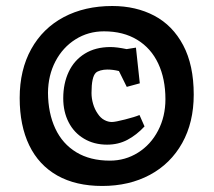

<svg xmlns="http://www.w3.org/2000/svg" viewBox="-20 -596 704 633"><path d="M350.1 -576.2Q428.2 -576.2 488.8 -544.2Q549.3 -512.2 584 -446.8Q618.7 -381.3 618.7 -284.2Q618.7 -192.4 580.6 -124.3Q542.5 -56.2 474.1 -19.5Q405.8 17.1 316.9 17.1Q230 17.1 168.9 -17.3Q107.9 -51.8 76.4 -116.9Q44.9 -182.1 44.9 -272.9Q44.9 -365.7 83 -434.3Q121.1 -502.9 190.2 -539.6Q259.3 -576.2 350.1 -576.2ZM342.3 -66.4Q393.1 -66.4 435.1 -92.8Q477.1 -119.1 501.2 -165.5Q525.4 -211.9 525.4 -269Q525.4 -335.9 501.7 -386.5Q478 -437 432.4 -464.8Q386.7 -492.7 322.8 -492.7Q271 -492.7 229 -466.3Q187 -439.9 162.8 -393.8Q138.7 -347.7 138.2 -290Q138.7 -222.7 162.4 -172.1Q186 -121.6 231.7 -94Q277.3 -66.4 342.3 -66.4ZM344.2 -440.9Q365.2 -440.9 397.5 -434.1L428.2 -439L440.9 -321.3L397.9 -309.6L372.1 -361.8Q352.5 -366.7 333.5 -366.7Q322.3 -366.7 311.5 -363.8Q300.8 -360.8 295.9 -356Q281.7 -342.3 281.7 -289.6Q281.7 -271.5 286.9 -253.7Q292 -235.8 302.2 -221.2Q311.5 -207 324 -200.4Q336.4 -193.8 348.6 -193.8Q359.9 -193.8 392.3 -202.1Q424.8 -210.4 439.9 -216.8L456.5 -179.2Q430.2 -150.9 400.1 -135Q370.1 -119.1 333 -119.1Q290 -119.1 257.1 -138.7Q224.1 -158.2 206.3 -192.9Q188.5 -227.5 188.5 -272Q188.5 -320.8 206.5 -359.1Q224.6 -397.5 259.8 -419.2Q294.9 -440.9 344.2 -440.9Z"/></svg>

Font: Vesper Libre Heavy
Style: Regular
Weight: 900
Designer: Robert Keller & Kimya Gandhi
Foundry: Mota Italic
Version: Version 1.058